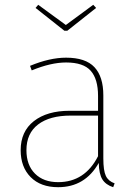

<svg xmlns="http://www.w3.org/2000/svg" viewBox="-20 -769 568 799"><path d="M260 -641H248L128 -736L139 -749L254 -665L368 -749L380 -736ZM410 -110Q410 -59 420.5 -37Q431 -15 457 -6L451 10Q420 0 406 -22.5Q392 -45 391 -91Q334 10 222 10Q149 10 107.5 -32Q66 -74 66 -144Q66 -222 121 -265Q176 -308 270 -308H388V-370Q388 -440 357.5 -474.5Q327 -509 255 -509Q192 -509 112 -476L105 -495Q187 -529 255 -529Q336 -529 373 -489.5Q410 -450 410 -372ZM222 -11Q333 -11 388 -119V-288H274Q187 -288 138.5 -251Q90 -214 90 -144Q90 -82 125.5 -46.5Q161 -11 222 -11Z"/></svg>

Font: FiraGO Thin
Style: Regular
Weight: 100
Designer: bBox Type
Foundry: bBox Type GmbH
Version: Version 1.001;PS 001.001;hotconv 1.0.88;makeotf.lib2.5.64775